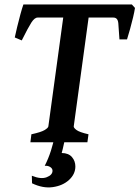

<svg xmlns="http://www.w3.org/2000/svg" viewBox="-20 -635 623 857"><path d="M582.5 -599.6Q580.1 -583 574 -557.4Q567.9 -531.7 560.5 -505.1Q553.2 -478.5 546.9 -459H513.2Q510.3 -505.4 508.1 -531Q505.9 -556.6 486.3 -556.6H357.4L376 -615.2H568.4ZM275.4 -556.6H147.9Q134.3 -556.6 119.9 -534.2Q105.5 -511.7 77.1 -454.6L45.9 -467.8Q49.8 -486.3 56.6 -514.6Q63.5 -543 71 -570.8Q78.6 -598.6 84.5 -615.2H279.8ZM375 -35.6 370.1 0H115.7L120.1 -35.6Q163.1 -44.9 179 -54.4Q194.8 -64 195.8 -70.8L262.7 -560.1Q263.7 -565.9 251.2 -571Q238.8 -576.2 207 -579.6L211.9 -615.2H448.7L443.8 -579.6Q377.9 -572.8 376 -560.1L309.1 -70.8Q308.6 -64.5 321.5 -54.7Q334.5 -44.9 375 -35.6ZM316.4 107.9Q316.4 142.1 288.3 168Q260.3 193.8 215.8 200.2Q171.4 206.5 123 183.1L122.1 149.4Q162.6 166 188.5 156Q214.4 146 214.4 127Q214.4 117.2 204.3 110.6Q194.3 104 179.7 105Q195.8 73.7 207.3 37.8Q218.8 2 223.1 -25.4L271 -24.4Q270 -15.1 266.8 0Q263.7 15.1 260.3 29.1Q256.8 43 255.4 47.9Q286.1 48.3 301.3 66.2Q316.4 84 316.4 107.9Z"/></svg>

Font: Gentium Plus
Style: Bold Italic
Weight: 700
Italic angle: -8°
Designer: Victor Gaultney, Annie Olsen, Iska Routamaa, Becca Hirsbrunner
Foundry: SIL International
Version: Version 6.101